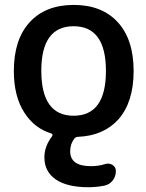

<svg xmlns="http://www.w3.org/2000/svg" viewBox="-20 -576 603 792"><path d="M150.4 -284.2Q150.4 -98.6 283.7 -98.6Q417 -98.6 417 -283.2Q417 -467.8 283.7 -467.8Q150.4 -467.8 150.4 -284.2ZM344.7 196.3Q256.8 196.3 210 164.1Q163.1 131.8 163.1 73.2Q163.1 27.3 195.3 -14.6Q197.3 -17.6 196.3 -21Q195.3 -24.4 191.4 -25.4Q122.1 -46.9 81.1 -110.4Q37.1 -177.7 37.1 -283.2Q37.1 -413.1 102.5 -484.4Q168 -555.7 284.2 -555.7Q400.4 -555.7 465.8 -484.4Q531.2 -413.1 531.2 -283.2Q531.2 -155.3 468.8 -84Q408.2 -16.6 303.7 -11.7Q293 -11.7 287.1 -4.9Q269.5 17.6 269.5 47.9Q269.5 109.4 354.5 109.4Q356.4 109.4 357.4 109.4Q386.7 109.4 414.1 100.6Q430.7 95.7 444.3 104.5Q458 113.3 458 128.9Q458 151.4 445.3 168Q432.6 184.6 412.1 189.5Q377.9 196.3 344.7 196.3Z"/></svg>

Font: Gen Jyuu GothicX Medium
Style: Regular
Weight: 500
Designer: Ryoko NISHIZUKA (kana &amp; ideographs); Paul D. Hunt (Latin, Greek &amp; Cyrillic); Wenlong ZHANG (bopomofo); Sandoll C
Version: Version 1.058.20140828